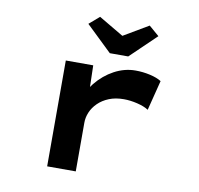

<svg xmlns="http://www.w3.org/2000/svg" viewBox="-84 -858 977 945"><g transform="rotate(10 404.5 -385.0)"><path d="M212 0V-529H349L354 -333L310 -334Q326 -391 364 -438Q402 -485 453 -512.5Q504 -540 559 -540Q596 -540 631.5 -532Q667 -524 689 -510L651 -360Q630 -374 594.5 -382.5Q559 -391 527 -391Q485 -391 453 -378Q421 -365 399 -343.5Q377 -322 366 -296Q355 -270 355 -244V0ZM419 -602 290 -726 341 -770 480 -688H450L589 -770L640 -726L511 -602Z"/></g></svg>

Font: Lexend Zetta SemiBold
Style: Regular
Weight: 600
Designer: Bonnie Shaver-Troup, Thomas Jockin
Foundry: Lexend
Version: Version 1.007